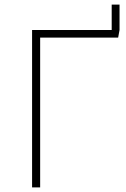

<svg xmlns="http://www.w3.org/2000/svg" viewBox="-20 -812 548 832"><path d="M498 -792V-682L492 -649H154V0H119V-682H464V-792Z"/></svg>

Font: FiraSans
Style: Regular
Weight: 200
Designer: Carrois Corporate & Edenspiekermann AG
Foundry: Carrois Corporate GbR & Edenspiekermann AG
Version: Version 3.106;PS 003.106;hotconv 1.0.70;makeotf.lib2.5.58329